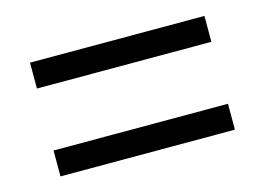

<svg xmlns="http://www.w3.org/2000/svg" viewBox="-51 -523 601 437"><g transform="rotate(-15 250.0 -304.0)"><path d="M45 -438H456V-377H45ZM45 -231H456V-170H45Z"/></g></svg>

Font: InconsolataGo
Style: Regular
Weight: 400
Designer: Raph Levien, Kirill Tkachev
Foundry: Cyreal
Version: Version 1.013